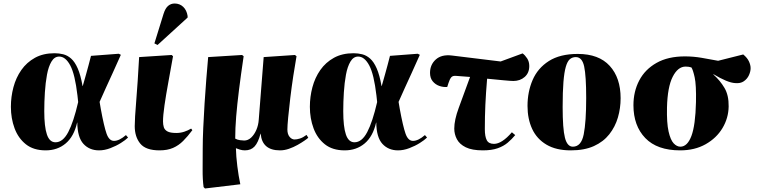

<svg xmlns="http://www.w3.org/2000/svg" viewBox="-20 -842 4314 1093"><path d="M240 14Q171 14 127.5 -20.5Q84 -55 63 -111.5Q42 -168 42 -234Q42 -291 56.5 -345.5Q71 -400 101.5 -443.5Q132 -487 179 -513Q226 -539 291 -539Q316 -539 340 -533Q364 -527 385 -508.5Q406 -490 422.5 -452.5Q439 -415 450 -352H451Q462 -391 470 -419Q478 -447 484.5 -472Q491 -497 498 -524L656 -536L668 -530Q642 -471 621.5 -426.5Q601 -382 583.5 -343.5Q566 -305 547 -262L554 -221Q572 -123 586.5 -81.5Q601 -40 629 -40Q659 -40 697 -73L709 -59Q695 -45 668 -28Q641 -11 608 1.5Q575 14 544 14Q489 14 455 -23Q421 -60 420 -144H419Q401 -65 354 -25.5Q307 14 240 14ZM296 -32Q338 -32 368.5 -90Q399 -148 425 -261L421 -298Q407 -419 380 -469.5Q353 -520 317 -520Q290 -520 273 -491.5Q256 -463 247.5 -417Q239 -371 235.5 -316.5Q232 -262 232 -209Q232 -121 247 -76.5Q262 -32 296 -32Z M888 14Q810 14 778.5 -24.5Q747 -63 747 -124Q747 -165 755.5 -268Q764 -371 772 -517L957 -529L965 -522Q952 -448 938.5 -375Q925 -302 916.5 -243Q908 -184 908 -151Q908 -133 912.5 -118Q917 -103 933 -94Q949 -85 984 -85Q1007 -85 1028.5 -92Q1050 -99 1068 -110L1075 -101Q1048 -65 1022.5 -39.5Q997 -14 965 0Q933 14 888 14ZM877 -586 859 -595 911 -763Q921 -795 937 -808.5Q953 -822 974 -822Q1003 -822 1023 -803Q1043 -784 1048 -751V-742Z M1147 231 1139 223Q1133 180 1133.5 122.5Q1134 65 1134 5Q1134 -47 1137 -113.5Q1140 -180 1144.5 -252Q1149 -324 1154.5 -392.5Q1160 -461 1165 -517L1358 -529L1367 -522Q1351 -414 1340.5 -330Q1330 -246 1324.5 -179Q1319 -112 1319 -53Q1331 -46 1346.5 -44Q1362 -42 1370 -42Q1392 -42 1410 -59Q1428 -76 1439.5 -103Q1451 -130 1453 -161L1481 -517L1659 -529L1668 -522Q1659 -472 1649.5 -409Q1640 -346 1632.5 -284Q1625 -222 1620.5 -173.5Q1616 -125 1616 -105Q1616 -78 1628.5 -63Q1641 -48 1657 -48Q1670 -48 1687.5 -53.5Q1705 -59 1725 -74L1735 -58Q1730 -53 1713.5 -41.5Q1697 -30 1674 -17Q1651 -4 1625 5Q1599 14 1574 14Q1472 14 1464 -81H1463Q1450 -31 1429.5 -8.5Q1409 14 1374 14Q1360 14 1345 9.5Q1330 5 1324 2H1323Q1324 48 1331 104Q1338 160 1348 207Z M1942 14Q1873 14 1829.5 -20.5Q1786 -55 1765 -111.5Q1744 -168 1744 -234Q1744 -291 1758.5 -345.5Q1773 -400 1803.5 -443.5Q1834 -487 1881 -513Q1928 -539 1993 -539Q2018 -539 2042 -533Q2066 -527 2087 -508.5Q2108 -490 2124.5 -452.5Q2141 -415 2152 -352H2153Q2164 -391 2172 -419Q2180 -447 2186.5 -472Q2193 -497 2200 -524L2358 -536L2370 -530Q2344 -471 2323.5 -426.5Q2303 -382 2285.5 -343.5Q2268 -305 2249 -262L2256 -221Q2274 -123 2288.5 -81.5Q2303 -40 2331 -40Q2361 -40 2399 -73L2411 -59Q2397 -45 2370 -28Q2343 -11 2310 1.5Q2277 14 2246 14Q2191 14 2157 -23Q2123 -60 2122 -144H2121Q2103 -65 2056 -25.5Q2009 14 1942 14ZM1998 -32Q2040 -32 2070.5 -90Q2101 -148 2127 -261L2123 -298Q2109 -419 2082 -469.5Q2055 -520 2019 -520Q1992 -520 1975 -491.5Q1958 -463 1949.5 -417Q1941 -371 1937.5 -316.5Q1934 -262 1934 -209Q1934 -121 1949 -76.5Q1964 -32 1998 -32Z M2729 14Q2667 14 2631.5 -3.5Q2596 -21 2581 -49.5Q2566 -78 2566 -110Q2566 -159 2591.5 -228Q2617 -297 2656 -404Q2636 -405 2616.5 -407Q2597 -409 2577 -410Q2557 -412 2548.5 -401.5Q2540 -391 2533 -369L2526 -347Q2503 -345 2480.5 -353Q2458 -361 2443 -379.5Q2428 -398 2428 -427Q2428 -474 2461 -503.5Q2494 -533 2552 -526L2830 -492L2955 -538Q2969 -528 2981 -509.5Q2993 -491 2993 -466Q2993 -427 2967 -404Q2941 -381 2902 -381Q2889 -381 2846.5 -385Q2804 -389 2753 -394Q2746 -311 2743 -245Q2740 -179 2740 -107Q2740 -65 2751 -44Q2762 -23 2792 -23Q2837 -23 2894 -89L2913 -73Q2894 -50 2870.5 -30Q2847 -10 2813 2Q2779 14 2729 14Z M3229 14Q3146 14 3091 -18.5Q3036 -51 3009.5 -108Q2983 -165 2983 -239Q2983 -319 3012 -386.5Q3041 -454 3104.5 -494.5Q3168 -535 3269 -535Q3389 -535 3451 -467Q3513 -399 3513 -283Q3513 -226 3497.5 -173Q3482 -120 3448.5 -77.5Q3415 -35 3361 -10.5Q3307 14 3229 14ZM3241 -7Q3289 -7 3303 -77.5Q3317 -148 3317 -284Q3317 -410 3305.5 -463.5Q3294 -517 3258 -517Q3238 -517 3224 -505Q3210 -493 3201 -462Q3192 -431 3187.5 -375.5Q3183 -320 3183 -233Q3183 -109 3196 -58Q3209 -7 3241 -7Z M3852 14Q3721 14 3653.5 -56Q3586 -126 3586 -243Q3586 -321 3619 -384Q3652 -447 3717.5 -484Q3783 -521 3879 -521Q3927 -521 3973.5 -513Q4020 -505 4068 -496L4211 -532Q4234 -513 4243.5 -492.5Q4253 -472 4253 -454Q4253 -435 4243.5 -414Q4234 -393 4214.5 -379.5Q4195 -366 4165 -369Q4122 -371 4041 -420V-418Q4079 -384 4104 -342Q4129 -300 4128 -236Q4127 -170 4093 -113Q4059 -56 3997 -21Q3935 14 3852 14ZM3853 -7Q3893 -7 3916 -68Q3939 -129 3942 -261Q3944 -359 3934.5 -402Q3925 -445 3916 -458Q3902 -463 3883 -463Q3839 -463 3809.5 -405Q3780 -347 3777 -231Q3775 -142 3786 -93.5Q3797 -45 3815 -26Q3833 -7 3853 -7Z"/></svg>

Font: Literata 72pt ExtraBold
Style: Italic
Weight: 800
Italic angle: -2°
Designer: Latin by Veronika Burian and Jose Scaglione. Greek by Irene Vlachou. Cyrillic by Vera Evstafieva
Foundry: TypeTogether
Version: Version 3.002